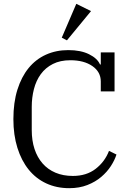

<svg xmlns="http://www.w3.org/2000/svg" viewBox="-20 -972 689 1004"><path d="M342 12Q276 12 222 -13Q168 -38 130 -85Q92 -132 71 -199Q50 -266 50 -349Q50 -436 71 -503Q92 -570 129.5 -616Q167 -662 220 -686Q273 -710 337 -710Q402 -710 445.5 -688.5Q489 -667 503 -635H507V-698H579V-494H507V-546Q507 -596 463 -626.5Q419 -657 348 -657Q295 -657 256.5 -637.5Q218 -618 193.5 -584.5Q169 -551 157.5 -506.5Q146 -462 146 -413V-292Q146 -237 160.5 -193Q175 -149 202.5 -117.5Q230 -86 270 -69Q310 -52 361 -52Q432 -52 480 -89Q528 -126 550 -183L589 -164Q580 -135 560 -104Q540 -73 509.5 -47Q479 -21 437 -4.5Q395 12 342 12ZM303 -775 379 -952 456 -914 330 -761Z"/></svg>

Font: IBM Plex Serif
Style: Regular
Weight: 400
Designer: Mike Abbink, Paul van der Laan, Pieter van Rosmalen
Foundry: Bold Monday
Version: Version 2.6